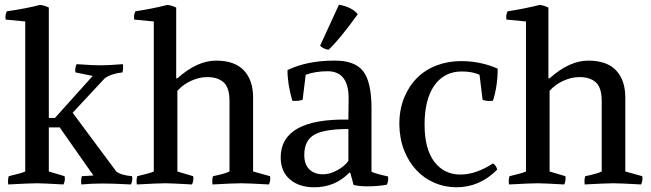

<svg xmlns="http://www.w3.org/2000/svg" viewBox="-20 -777 2758 814"><path d="M187 -745V-277H213L373 -455L300 -470Q299 -474 299 -481Q299 -493 305 -505Q375 -500 407 -500Q438 -500 501 -505Q502 -500 502 -490Q502 -480 499 -470Q452 -465 424 -445L288 -299L473 -50Q493 -34 540 -30Q540 -28 540.5 -24.5Q541 -21 541 -19Q541 -7 535 5Q457 1 416 1Q368 1 325 5Q324 0 324 -9Q324 -20 327 -30L376 -33L233 -237H187V-50L254 -30Q254 -28 254.5 -24.5Q255 -21 255 -19Q255 -7 249 5Q159 0 137 0Q108 0 15 5Q14 0 14 -9Q14 -20 17 -30Q73 -43 87 -50V-686L4 -694Q3 -698 3 -705Q3 -717 9 -729Q92 -741 149 -756Q166 -755 187 -745Z M727 -745V-445H732Q816 -520 896 -520Q975 -520 1014 -478.5Q1053 -437 1053 -364V-50L1125 -30Q1128 -11 1120 5Q1030 0 1003 0Q973 0 881 5Q878 -14 883 -30Q933 -40 953 -50V-349Q953 -406 927.5 -428.5Q902 -451 856 -450Q824 -450 789.5 -434Q755 -418 732 -392V-50L799 -30Q802 -11 794 5Q704 0 682 0Q653 0 560 5Q557 -14 562 -30Q618 -43 632 -50V-686L549 -694Q546 -714 554 -729Q626 -740 689 -756Q706 -755 727 -745Z M1270 -120Q1270 -80 1291.5 -59Q1313 -38 1350 -38Q1378 -38 1409.5 -55Q1441 -72 1457 -95V-230Q1354 -230 1312 -205.5Q1270 -181 1270 -120ZM1555 -317V-49Q1570 -41 1625 -29Q1628 -10 1620 6Q1583 13 1536 13Q1503 13 1479 7L1465 -45H1461Q1401 17 1312 17Q1248 17 1209 -16.5Q1170 -50 1170 -110Q1171 -275 1457 -270L1458 -358Q1459 -474 1370 -475Q1317 -475 1276 -460L1263 -354Q1243 -347 1219 -350Q1198 -426 1199 -480Q1282 -520 1397 -520Q1483 -521 1519 -476Q1555 -431 1555 -317ZM1337 -583 1417 -757Q1470 -748 1497 -717Q1419 -609 1373 -566Q1350 -570 1337 -583Z M2026 -354 2013 -460Q1982 -474 1938 -474Q1899 -474 1869.5 -458Q1840 -442 1820 -412.5Q1800 -383 1790 -342Q1780 -301 1780 -250Q1780 -145 1821.5 -91Q1863 -37 1932 -37Q1997 -37 2070 -84Q2083 -77 2088 -58Q2014 17 1915 17Q1867 17 1823 -1.5Q1779 -20 1746 -55Q1713 -90 1693.5 -139Q1674 -188 1673 -250Q1673 -313 1693.5 -363Q1714 -413 1749 -447.5Q1784 -482 1832 -500Q1880 -518 1935 -518Q2017 -518 2090 -486Q2090 -413 2070 -350Q2066 -349 2054 -349Q2038 -349 2026 -354Z M2305 -745V-445H2310Q2394 -520 2474 -520Q2553 -520 2592 -478.5Q2631 -437 2631 -364V-50L2703 -30Q2706 -11 2698 5Q2608 0 2581 0Q2551 0 2459 5Q2456 -14 2461 -30Q2511 -40 2531 -50V-349Q2531 -406 2505.5 -428.5Q2480 -451 2434 -450Q2402 -450 2367.5 -434Q2333 -418 2310 -392V-50L2377 -30Q2380 -11 2372 5Q2282 0 2260 0Q2231 0 2138 5Q2135 -14 2140 -30Q2196 -43 2210 -50V-686L2127 -694Q2124 -714 2132 -729Q2204 -740 2267 -756Q2284 -755 2305 -745Z"/></svg>

Font: Alike
Style: Regular
Weight: 400
Designer: Cyreal (www.cyreal.org)
Foundry: Cyreal (www.cyreal.org)
Version: Version 1.212